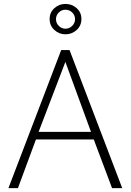

<svg xmlns="http://www.w3.org/2000/svg" viewBox="-20 -968 673 988"><path d="M23.4 0 294.9 -710.4H337.9L608.9 0H556.6L462.4 -250.5H165L72.3 0ZM178.7 -289.6H448.2L316.4 -649.4ZM316.9 -791.5Q284.2 -791.5 259.8 -813.7Q235.4 -835.9 235.4 -870.1Q235.4 -904.3 259.8 -926Q284.2 -947.8 316.9 -947.8Q350.1 -947.8 374.5 -926Q398.9 -904.3 398.9 -870.1Q398.9 -835.9 374.5 -813.7Q350.1 -791.5 316.9 -791.5ZM316.9 -820.3Q336.9 -820.3 351.6 -835Q366.2 -849.6 366.2 -869.1Q366.2 -889.6 351.6 -903.8Q336.9 -918 316.9 -918Q296.9 -918 282.5 -903.8Q268.1 -889.6 268.1 -869.1Q268.1 -849.1 282.7 -834.7Q297.4 -820.3 316.9 -820.3Z"/></svg>

Font: Comme Thin
Style: Regular
Weight: 250
Version: Version 1.000;gftools[0.9.27]